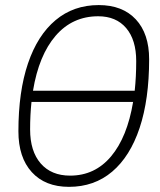

<svg xmlns="http://www.w3.org/2000/svg" viewBox="-20 -723 626 753"><path d="M250.5 9.8Q157.2 9.8 104.7 -47.9Q52.2 -105.5 52.2 -208Q52.2 -363.8 89.8 -474.4Q127.4 -585 198 -644Q268.6 -703.1 367.2 -703.1Q460.4 -703.1 512.7 -647Q564.9 -590.8 564.9 -490.7Q564.9 -333.5 527.6 -221.4Q490.2 -109.4 419.9 -49.8Q349.6 9.8 250.5 9.8ZM109.4 -367.2H508.3Q514.2 -421.9 514.2 -483.4Q514.2 -566.4 474.9 -612.8Q435.5 -659.2 365.2 -659.2Q264.2 -659.2 198.2 -582.8Q132.3 -506.3 109.4 -367.2ZM254.9 -34.2Q352.1 -34.2 415.5 -109.6Q479 -185.1 502 -323.2H103.5Q98.1 -272.5 98.1 -215.3Q98.1 -129.9 139.6 -82Q181.2 -34.2 254.9 -34.2Z"/></svg>

Font: CaskaydiaCove NFP ExtraLight
Style: Italic
Weight: 200
Italic angle: -10°
Designer: Aaron Bell
Foundry: Saja Typeworks
Version: Version 2111.001; VTT 6.35;Nerd Fonts 3.1.1